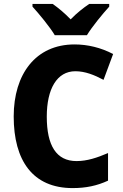

<svg xmlns="http://www.w3.org/2000/svg" viewBox="-20 -951 628 981"><path d="M260 -771H424C450 -814 505 -881 538 -917V-931H436C405 -910 373 -885 341 -852C309 -885 279 -910 249 -931H146V-917C179 -881 235 -813 260 -771ZM365 -587C415 -587 462 -568 509 -543L558 -675C495 -708 427 -724 361 -724C162 -724 50 -572 50 -356C50 -131 147 10 351 10C419 10 476 -2 532 -28V-169C476 -145 425 -128 371 -128C268 -128 219 -207 219 -355C219 -497 271 -587 365 -587Z"/></svg>

Font: Noto Sans Myanmar SemiCondensed ExtraBold
Style: Regular
Weight: 800
Width: 4
Designer: Monotype Design Team
Foundry: Monotype Imaging Inc.
Version: Version 2.107